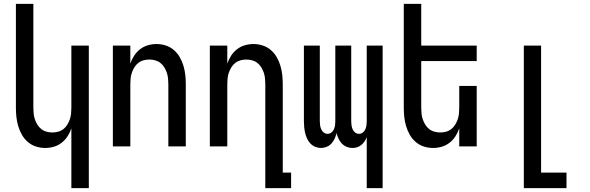

<svg xmlns="http://www.w3.org/2000/svg" viewBox="-20 -755 3040 990"><path d="M348 215V-93Q341 -72 328.5 -52.5Q316 -33 298 -19Q280 -5 258 1.5Q236 8 213 8Q189 8 165.5 0.5Q142 -7 123.5 -23Q105 -39 93 -60Q81 -81 74 -104.5Q67 -128 64.5 -152Q62 -176 62 -200V-735H152V-200Q152 -185 153.5 -169.5Q155 -154 160 -139.5Q165 -125 173 -112Q181 -99 193 -89.5Q205 -80 220 -76Q235 -72 250 -72Q265 -72 280 -76Q295 -80 307 -89.5Q319 -99 327 -112Q335 -125 340 -139.5Q345 -154 346.5 -169.5Q348 -185 348 -200V-520H438V215Z M562 0V-520H652V-427Q659 -448 671.5 -467.5Q684 -487 702 -501Q720 -515 742 -521.5Q764 -528 787 -528Q811 -528 834.5 -520.5Q858 -513 876.5 -497Q895 -481 907 -460Q919 -439 926 -415.5Q933 -392 935.5 -368Q938 -344 938 -320V0H848V-320Q848 -335 846.5 -350.5Q845 -366 840 -380.5Q835 -395 827 -408Q819 -421 807 -430.5Q795 -440 780 -444Q765 -448 750 -448Q735 -448 720 -444Q705 -440 693 -430.5Q681 -421 673 -408Q665 -395 660 -380.5Q655 -366 653.5 -350.5Q652 -335 652 -320V0Z M1348 215V-320Q1348 -335 1346.5 -350.5Q1345 -366 1340 -380.5Q1335 -395 1327 -408Q1319 -421 1307 -430.5Q1295 -440 1280 -444Q1265 -448 1250 -448Q1235 -448 1220 -444Q1205 -440 1193 -430.5Q1181 -421 1173 -408Q1165 -395 1160 -380.5Q1155 -366 1153.5 -350.5Q1152 -335 1152 -320V0H1062V-520H1152V-427Q1159 -448 1171.5 -467.5Q1184 -487 1202 -501Q1220 -515 1242 -521.5Q1264 -528 1287 -528Q1311 -528 1334.5 -520.5Q1358 -513 1376.5 -497Q1395 -481 1407 -460Q1419 -439 1426 -415.5Q1433 -392 1435.5 -368Q1438 -344 1438 -320V135H1481V215Z M1871 215V-48Q1867 -37 1860 -26.5Q1853 -16 1843.5 -8Q1834 0 1822 4Q1810 8 1797 8Q1782 8 1767.5 2Q1753 -4 1742.5 -15Q1732 -26 1725.5 -40Q1719 -54 1715 -69Q1712 -54 1705.5 -40Q1699 -26 1689 -15Q1679 -4 1664.5 2Q1650 8 1635 8Q1620 8 1605.5 2Q1591 -4 1580.5 -15Q1570 -26 1563.5 -40Q1557 -54 1553.5 -69Q1550 -84 1548.5 -99.5Q1547 -115 1547 -130V-520H1629V-130Q1629 -119 1630.5 -108.5Q1632 -98 1636.5 -88Q1641 -78 1649.5 -71.5Q1658 -65 1669 -65Q1680 -65 1688.5 -71.5Q1697 -78 1701.5 -88Q1706 -98 1707.5 -108.5Q1709 -119 1709 -130V-520H1791V-130Q1791 -119 1792.5 -108.5Q1794 -98 1798.5 -88Q1803 -78 1811.5 -71.5Q1820 -65 1831 -65Q1842 -65 1850.5 -71.5Q1859 -78 1863.5 -88Q1868 -98 1869.5 -108.5Q1871 -119 1871 -130V-520H1953V215Z M2213 8Q2189 8 2165.5 0.5Q2142 -7 2123.5 -23Q2105 -39 2093 -60Q2081 -81 2074 -104.5Q2067 -128 2064.5 -152Q2062 -176 2062 -200V-735H2152V-520H2438V-440H2152V-200Q2152 -185 2153.5 -169.5Q2155 -154 2160 -139.5Q2165 -125 2173 -112Q2181 -99 2193 -89.5Q2205 -80 2220 -76Q2235 -72 2250 -72Q2265 -72 2280 -76Q2295 -80 2307 -89.5Q2319 -99 2327 -112Q2335 -125 2340 -139.5Q2345 -154 2346.5 -169.5Q2348 -185 2348 -200V-312H2438V0H2348V-93Q2341 -72 2328.5 -52.5Q2316 -33 2298 -19Q2280 -5 2258 1.5Q2236 8 2213 8Z M2681 215V-520H2770V135H2901V215Z"/></svg>

Font: Iosevka Custom Medium
Style: Regular
Weight: 500
Monospace: yes
Designer: Belleve Invis
Foundry: Belleve Invis
Version: Version 32.5.0; ttfautohint (v1.8.4)